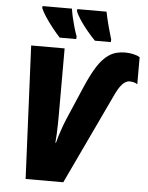

<svg xmlns="http://www.w3.org/2000/svg" viewBox="-61 -978 789 1027"><g transform="rotate(5 333.5 -464.5)"><path d="M115.7 0 83 -713.9H262.7V-353Q262.7 -331.1 262.2 -304.9Q261.7 -278.8 260.5 -253.4Q259.3 -228 257.3 -207H260.7Q266.1 -229 274.2 -254.4Q282.2 -279.8 290.5 -302Q298.8 -324.2 303.7 -335.4L380.4 -514.2Q409.7 -583 438.5 -628.7Q467.3 -674.3 502.4 -697.3Q537.6 -720.2 586.9 -720.2Q607.9 -720.2 629.4 -715.8Q650.9 -711.4 666.5 -702.1V-556.6Q657.2 -563.5 645.5 -565.9Q633.8 -568.4 625 -568.4Q612.3 -568.4 599.6 -560.1Q586.9 -551.8 575.2 -535.6Q563.5 -519.5 551.8 -495.1L317.9 0ZM420.4 -769Q398.4 -791.5 376 -818.6Q353.5 -845.7 335.9 -872.3Q318.4 -898.9 311 -918.9L312 -929.2H468.8Q472.2 -912.6 477.3 -890.1Q482.4 -867.7 490 -840.6Q497.6 -813.5 506.8 -782.2L505.4 -769ZM231.4 -769Q211.9 -790 189.9 -817.6Q168 -845.2 150.1 -872.3Q132.3 -899.4 124.5 -918.9L125.5 -929.2H283.2Q286.1 -908.2 291.7 -883.3Q297.4 -858.4 304.9 -832.3Q312.5 -806.2 321.3 -782.2L319.8 -769Z"/></g></svg>

Font: Open Sans SemiCondensed ExtraBold
Style: Italic
Weight: 800
Width: 4
Italic angle: -12°
Designer: Monotype Design Team
Foundry: Monotype Imaging Inc.
Version: Version 3.003